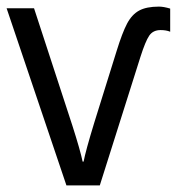

<svg xmlns="http://www.w3.org/2000/svg" viewBox="-22 -561 542 581"><path d="M-2 -536H81L197 -181Q221 -106 228 -72H231Q237 -104 263 -189L331 -407Q348 -462 362.5 -489.5Q377 -517 399 -529Q421 -541 459 -541Q473 -541 493 -535V-465Q481 -470 464 -470Q441 -470 429.5 -453Q418 -436 403 -389L280 0H179Z"/></svg>

Font: Noto Sans Mono UI Cond
Style: Regular
Weight: 400
Width: 3
Monospace: yes
Designer: Monotype Design team
Foundry: Monotype Imaging Inc.
Version: Version 1.000